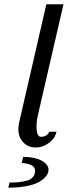

<svg xmlns="http://www.w3.org/2000/svg" viewBox="-20 -680 317 898"><path d="M19 0ZM24.4 173.8Q50.8 173.8 69.1 171.9Q87.4 169.9 106 164.8Q124.5 159.7 134.3 147.9Q144 136.2 144 118.2Q144 102.5 129.9 94Q115.7 85.4 82 82L88.4 53.7Q141.1 53.7 174.1 71Q207 88.4 207 114.7Q207 128.4 197 142.1Q187 155.8 166.5 168.7Q146 181.6 107.7 189.7Q69.3 197.8 19 197.8ZM155.8 -134.8Q150.9 -113.3 150.9 -88.9Q150.9 -40 171.9 -40Q185.5 -40 196.5 -47.1Q207.5 -54.2 210 -64H244.1Q237.8 -33.2 209.2 -11.7Q180.7 9.8 147 9.8Q111.3 9.8 88.6 -14.4Q65.9 -38.6 65.9 -76.2Q65.9 -89.4 68.8 -104L196.8 -660.2H276.9Z"/></svg>

Font: Pfennig
Style: Italic
Weight: 500
Italic angle: -13°
Version: Version 20120410 ; ttfautohint (v0.8)